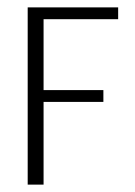

<svg xmlns="http://www.w3.org/2000/svg" viewBox="-20 -500 365 520"><path d="M55 0V-480H300V-448H98V-256H260V-224H98V0Z"/></svg>

Font: Glametrix
Style: Light
Weight: 300
Designer: gluk
Foundry: gluk
Version: Version 0.40